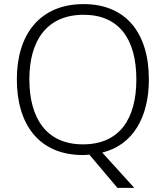

<svg xmlns="http://www.w3.org/2000/svg" viewBox="-20 -745 808 935"><path d="M705 -358C705 -585 593 -725 387 -725C173 -725 62 -576 62 -359C62 -141 168 10 384 10C394 10 405 9 415 8L552 170H634L478 -2C629 -39 705 -176 705 -358ZM123 -359C123 -547 208 -673 387 -673C558 -673 644 -557 644 -358C644 -167 563 -42 384 -42C206 -42 123 -169 123 -359Z"/></svg>

Font: Noto Sans Myanmar UI Light
Style: Regular
Weight: 300
Designer: Monotype Design Team
Foundry: Monotype Imaging Inc.
Version: Version 2.103